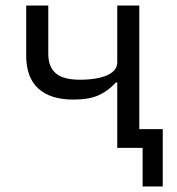

<svg xmlns="http://www.w3.org/2000/svg" viewBox="-20 -536 640 696"><path d="M497 0H405V-237H400Q372 -206 337 -190.5Q302 -175 246 -175Q163 -175 119 -215Q75 -255 75 -334V-516H155V-341Q155 -294 182 -270.5Q209 -247 270 -247Q310 -247 340.5 -254Q371 -261 388 -275Q405 -289 405 -310V-516H485V-68H570V140H497Z"/></svg>

Font: Lilex
Style: Regular
Weight: 400
Monospace: yes
Designer: Mike Abbink, Paul van der Laan, Pieter van Rosmalen, Mikhael Khrustik
Foundry: Mikhael Khrustik
Version: Version 2.510